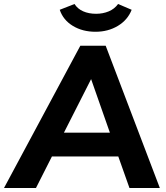

<svg xmlns="http://www.w3.org/2000/svg" viewBox="-50 -941 829 961"><path d="M598 0 542 -158H210L130 0H-30L352 -712H479L750 0ZM270 -277H500L406 -545ZM249 -892 323 -921Q338 -897 366 -884.5Q394 -872 431 -872Q465 -872 494 -884Q523 -896 541 -921L609 -892Q589 -841 540 -811.5Q491 -782 428 -782Q363 -782 314.5 -811.5Q266 -841 249 -892Z"/></svg>

Font: Muli ExtraBold
Style: Italic
Weight: 800
Italic angle: -4.541°
Designer: Vernon Adams
Foundry: Vernon Adams
Version: Version 2.000